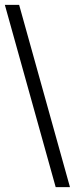

<svg xmlns="http://www.w3.org/2000/svg" viewBox="-80 -773 309 793"><path d="M150 0 -60 -753H-1L209 0Z"/></svg>

Font: Libre Bodoni
Style: Regular
Weight: 400
Designer: Pablo Impallari, Rodrigo Fuenzalida
Foundry: Impallari Type
Version: Version 2.005;gftools[0.9.23]